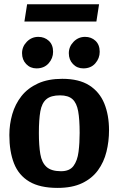

<svg xmlns="http://www.w3.org/2000/svg" viewBox="-20 -890 570 924"><path d="M257 14.3Q172.1 14.3 121 -16.1Q69.9 -46.5 47.4 -103.7Q25 -160.9 25 -240Q25 -291.6 39 -340.3Q53.1 -389 83.2 -427.4Q113.4 -465.7 162.3 -488.2Q211.2 -510.7 279.9 -510.7Q360.1 -510.7 409.6 -479.3Q459 -447.9 481.9 -392.1Q504.7 -336.2 504.7 -263Q504.7 -209.5 492.3 -159.6Q480 -109.7 451.4 -70.5Q422.8 -31.2 375.1 -8.5Q327.5 14.3 257 14.3ZM273.6 -66Q315 -66 333.7 -91.4Q352.5 -116.8 357.9 -159Q363.3 -201.3 363.3 -250.3Q363.3 -315 356.2 -354.6Q349.1 -394.2 328.9 -412.6Q308.6 -431.1 269 -431.1Q224.7 -431.1 202.9 -412.3Q181.1 -393.6 174.1 -354Q167.1 -314.4 167.1 -250.3Q167.1 -189.7 174 -148.7Q180.8 -107.7 203.8 -86.9Q226.9 -66 273.6 -66ZM380.9 -560.9Q351.2 -560.9 331.2 -581.7Q311.2 -602.5 311.2 -633.9Q311.2 -665.6 334.2 -689.1Q357.1 -712.6 389.4 -712.6Q419.2 -712.6 439.5 -693.7Q459.8 -674.7 459.8 -640.7Q459.8 -609.3 438.6 -585.1Q417.5 -560.9 380.9 -560.9ZM155.7 -560.9Q125.9 -560.9 106 -581.7Q86.1 -602.5 86.1 -633.9Q86.1 -665.6 109.1 -689.1Q132 -712.6 164.3 -712.6Q194.1 -712.6 214.8 -693.7Q235.5 -674.7 235.5 -640.7Q235.5 -609.3 213.9 -585.1Q192.3 -560.9 155.7 -560.9ZM97.5 -786.5 110.5 -869.6H456.8L443.9 -786.5Z"/></svg>

Font: Faustina Light
Style: Regular
Weight: 300
Designer: Alfonso Garcia
Foundry: http://www.omnibus-type.com
Version: Version 1.200